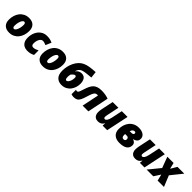

<svg xmlns="http://www.w3.org/2000/svg" viewBox="498 -2613 4470 4470"><g transform="rotate(45 2732.5 -378.0)"><path d="M253.9 9.8Q152.3 9.8 96.7 -45.7Q41 -101.1 41 -203.1Q41 -273.9 60.8 -338.6Q80.6 -403.3 120.1 -453.9Q159.7 -504.4 218 -533.7Q276.4 -563 353 -563Q455.1 -563 510.5 -507.6Q565.9 -452.1 565.9 -350.1Q565.9 -279.3 546.1 -214.6Q526.4 -149.9 486.8 -99.4Q447.3 -48.8 389.2 -19.5Q331.1 9.8 253.9 9.8ZM274.9 -131.8Q303.2 -131.8 325.2 -165.3Q347.2 -198.7 360.1 -250.2Q373 -301.8 373 -356Q373 -420.9 331.1 -420.9Q303.2 -420.9 281.2 -387.7Q259.3 -354.5 246.6 -303Q233.9 -251.5 233.9 -196.8Q233.9 -131.8 274.9 -131.8Z M854 9.8Q797.9 9.8 751 -13.2Q704.1 -36.1 676 -85.9Q647.9 -135.7 647.9 -215.8Q647.9 -313.5 684.6 -392.1Q721.2 -470.7 787.6 -516.8Q854 -563 943.8 -563Q995.6 -563 1038.3 -553.2Q1081.1 -543.5 1123 -523.9L1063 -383.8Q1038.1 -395 1009 -404.1Q980 -413.1 953.1 -413.1Q923.8 -413.1 902.1 -394.8Q880.4 -376.5 866.2 -347.7Q852.1 -318.8 845 -286.9Q837.9 -254.9 837.9 -228Q837.9 -179.2 854.2 -160.6Q870.6 -142.1 898.9 -142.1Q934.1 -142.1 967 -153.3Q1000 -164.6 1037.1 -184.1V-34.2Q998 -13.2 955.1 -1.7Q912.1 9.8 854 9.8Z M1364.7 9.8Q1263.2 9.8 1207.5 -45.7Q1151.9 -101.1 1151.9 -203.1Q1151.9 -273.9 1171.6 -338.6Q1191.4 -403.3 1231 -453.9Q1270.5 -504.4 1328.9 -533.7Q1387.2 -563 1463.9 -563Q1565.9 -563 1621.3 -507.6Q1676.8 -452.1 1676.8 -350.1Q1676.8 -279.3 1657 -214.6Q1637.2 -149.9 1597.7 -99.4Q1558.1 -48.8 1500 -19.5Q1441.9 9.8 1364.7 9.8ZM1385.7 -131.8Q1414.1 -131.8 1436 -165.3Q1458 -198.7 1470.9 -250.2Q1483.9 -301.8 1483.9 -356Q1483.9 -420.9 1441.9 -420.9Q1414.1 -420.9 1392.1 -387.7Q1370.1 -354.5 1357.4 -303Q1344.7 -251.5 1344.7 -196.8Q1344.7 -131.8 1385.7 -131.8Z M1976.6 9.8Q1879.9 9.8 1819.8 -52Q1759.8 -113.8 1759.8 -243.2Q1759.8 -314.5 1775.9 -384.8Q1792 -455.1 1823 -517.8Q1854 -580.6 1899.4 -629.4Q1944.8 -678.2 2003.9 -706.1Q2066.4 -735.4 2148.4 -748.3Q2230.5 -761.2 2334 -766.1L2352.5 -606Q2322.3 -603 2284.9 -599.4Q2247.6 -595.7 2212.6 -591.8Q2177.7 -587.9 2154.8 -584Q2069.3 -569.8 2032.2 -534.7Q1995.1 -499.5 1980 -440.9H1983.9Q2008.3 -475.6 2044.9 -495.8Q2081.5 -516.1 2125 -516.1Q2205.1 -516.1 2241 -462.2Q2276.9 -408.2 2276.9 -321.8Q2276.9 -264.6 2259 -206.1Q2241.2 -147.5 2204.3 -98.6Q2167.5 -49.8 2110.8 -20Q2054.2 9.8 1976.6 9.8ZM1989.7 -142.1Q2013.2 -142.1 2035.4 -167.5Q2057.6 -192.9 2071.8 -234.4Q2085.9 -275.9 2085.9 -324.2Q2085.9 -349.6 2078.4 -363.8Q2070.8 -377.9 2049.8 -377.9Q2035.6 -377.9 2019 -366.9Q2002.4 -356 1987.5 -340.6Q1972.7 -325.2 1961.9 -311Q1958 -297.4 1954.3 -274.2Q1950.7 -251 1950.7 -232.9Q1950.7 -179.2 1962.6 -160.6Q1974.6 -142.1 1989.7 -142.1Z M2379.9 9.8Q2362.8 9.8 2341.1 6.1Q2319.3 2.4 2300.8 -4.9V-151.9Q2313.5 -145.5 2323.5 -143.8Q2333.5 -142.1 2339.8 -142.1Q2356.4 -142.1 2368.4 -155Q2380.4 -168 2393.1 -200.2Q2405.8 -232.4 2423.8 -291Q2444.3 -356.4 2468 -407Q2491.7 -457.5 2526.1 -492.2Q2560.5 -526.9 2612.1 -544.9Q2663.6 -563 2739.7 -563Q2810.5 -563 2870.6 -551.3Q2930.7 -539.6 2967.8 -523.9L2859.9 0H2670.9L2757.8 -418Q2744.6 -420.9 2731 -420.9Q2702.1 -420.9 2680.2 -406.5Q2658.2 -392.1 2637.5 -348.6Q2616.7 -305.2 2590.8 -217.8Q2565.4 -131.3 2540 -81.8Q2514.6 -32.2 2477.5 -11.2Q2440.4 9.8 2379.9 9.8Z M3178.7 9.8Q3127.4 9.8 3095.2 -11.7Q3063 -33.2 3047.9 -68.8Q3032.7 -104.5 3032.7 -147Q3032.7 -174.8 3036.1 -203.9Q3039.6 -232.9 3044.9 -258.8L3106.9 -553.2H3295.9L3232.9 -252Q3230 -239.3 3226.8 -219.7Q3223.6 -200.2 3223.6 -183.1Q3223.6 -162.1 3234.6 -151.6Q3245.6 -141.1 3260.7 -141.1Q3285.6 -141.1 3310.5 -175.5Q3335.4 -210 3351.1 -284.2L3407.7 -553.2H3596.7L3480 0H3328.6L3335 -77.1H3331.1Q3304.2 -30.8 3267.8 -10.5Q3231.4 9.8 3178.7 9.8Z M3884.8 9.8Q3775.9 9.8 3712.4 -47.4Q3648.9 -104.5 3648.9 -210.9Q3648.9 -280.3 3669.2 -343.5Q3689.5 -406.7 3729.5 -456.3Q3769.5 -505.9 3828.6 -534.4Q3887.7 -563 3965.8 -563Q4060.5 -563 4118.7 -522Q4176.8 -481 4176.8 -409.2Q4176.8 -367.2 4158.7 -341.3Q4140.6 -315.4 4112.8 -301Q4085 -286.6 4054.7 -278.8V-274.9Q4093.3 -267.1 4119.6 -239Q4146 -210.9 4146 -166Q4146 -82 4081.8 -36.1Q4017.6 9.8 3884.8 9.8ZM3865.7 -354H3921.9Q3961.9 -354 3975.3 -367.7Q3988.8 -381.3 3988.8 -399.9Q3988.8 -416.5 3979.2 -425.8Q3969.7 -435.1 3954.1 -435.1Q3926.3 -435.1 3904.5 -417Q3882.8 -398.9 3865.7 -354ZM3897 -118.2Q3921.4 -118.2 3937.7 -131.1Q3954.1 -144 3954.1 -171.9Q3954.1 -231.9 3894 -231.9H3838.9Q3838.4 -223.1 3837.6 -217.5Q3836.9 -211.9 3836.9 -199.2Q3836.9 -154.3 3853.5 -136.2Q3870.1 -118.2 3897 -118.2Z M4405.8 9.8Q4354.5 9.8 4322.3 -11.7Q4290 -33.2 4274.9 -68.8Q4259.8 -104.5 4259.8 -147Q4259.8 -174.8 4263.2 -203.9Q4266.6 -232.9 4272 -258.8L4334 -553.2H4522.9L4460 -252Q4457 -239.3 4453.9 -219.7Q4450.7 -200.2 4450.7 -183.1Q4450.7 -162.1 4461.7 -151.6Q4472.7 -141.1 4487.8 -141.1Q4512.7 -141.1 4537.6 -175.5Q4562.5 -210 4578.1 -284.2L4634.8 -553.2H4823.7L4707 0H4555.7L4562 -77.1H4558.1Q4531.2 -30.8 4494.9 -10.5Q4458.5 9.8 4405.8 9.8Z M4776.9 0 5007.8 -282.2 4906.7 -553.2H5112.8L5149.9 -399.9L5240.7 -553.2H5464.8L5237.8 -272L5349.1 0H5140.1L5101.1 -160.2L4998 0Z"/></g></svg>

Font: Open Sans ExtraBold
Style: Italic
Weight: 800
Italic angle: -12°
Designer: Monotype Design Team
Foundry: Monotype Imaging Inc.
Version: Version 3.000; ttfautohint (v1.8.4)